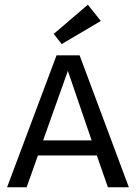

<svg xmlns="http://www.w3.org/2000/svg" viewBox="-20 -795 577 815"><path d="M438 0 391 -135H141L93 0H10L220 -560H318L527 0ZM163 -199H369L268 -494ZM353 -775 408 -706 242 -608 208 -651Z"/></svg>

Font: Carrois Gothic SC
Style: Regular
Weight: 400
Designer: Ralph du Carrois
Foundry: Ralph du Carrois
Version: Version 1.002